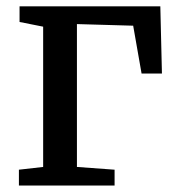

<svg xmlns="http://www.w3.org/2000/svg" viewBox="-20 -574 554 594"><path d="M38.5 0V-49L113.5 -57.5V-491.5L40.5 -506V-554.5H476L481 -346.5H418L392 -494.5L218 -499.5V-57.5L334.5 -49V0Z"/></svg>

Font: Merriweather 20pt
Style: Regular
Weight: 400
Version: Version 2.100